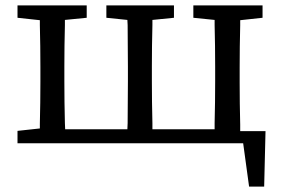

<svg xmlns="http://www.w3.org/2000/svg" viewBox="-20 -532 1047 713"><path d="M870 -282V-225Q870 -148 872 -69V-45H966L961 161H905L883 0H45V-46L128 -55V-73Q130 -152 130 -228V-284Q130 -360 128 -439V-457L45 -466V-476V-512H302V-466L221 -458Q221 -449 221 -439Q219 -361 219 -285V-230Q219 -153 221 -75Q222 -63 222 -52H453Q453 -63 454 -75L455 -230V-285Q455 -317 454.5 -358.5Q454 -400 454 -439Q453 -449 453 -458L375 -466V-512H626V-466L546 -458Q546 -449 546 -439Q544 -361 544 -285V-230Q544 -153 546 -75Q546 -63 546 -52H777V-75Q779 -153 779 -230V-285Q779 -361 777 -439V-458L698 -466V-476V-512H955V-466L872 -457V-438Q870 -359 870 -282Z"/></svg>

Font: Early Summer Mincho Screen
Style: Regular
Weight: 400
Designer: GuiWonder
Version: Version 1.002